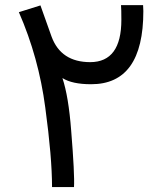

<svg xmlns="http://www.w3.org/2000/svg" viewBox="-20 -746 642 760"><path d="M460.4 -667.5Q460.4 -710.4 459 -725.6H546.4Q546.4 -713.4 547.4 -702.1Q547.4 -412.1 340.3 -412.6Q265.6 -412.6 227.1 -437Q251.5 -363.8 261.7 -229.5Q275.9 -55.2 272.9 -5.4H186Q186 -123 159.2 -320.3Q133.3 -518.1 54.7 -697.8L140.1 -724.6L184.1 -601.1Q221.2 -500 337.4 -500Q460.4 -500.5 460.4 -667.5Z"/></svg>

Font: Vazir Code Hack
Style: Code-Hack
Weight: 400
Foundry: DejaVu fonts team - Redesigned by Saber Rastikerdar
Version: Version 1.1.2